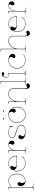

<svg xmlns="http://www.w3.org/2000/svg" viewBox="2408 -3210 1042 5898"><g transform="rotate(-90 2929.0 -261.0)"><path d="M55 -520V-512.5H67.5C106 -512.5 120 -506 120 -487.5V205C120 219.5 113.5 232.5 45 232.5H25V240H245V232.5H207.5C139 232.5 132.5 219.5 132.5 205V-436C194.5 -483 260 -512.5 323.5 -512.5C442 -512.5 527.5 -406.5 527.5 -260C527.5 -113.5 440 -7.5 318.5 -7.5C279.5 -7.5 254.5 -47.5 254.5 -107C254.5 -139 283 -157.5 283 -184.5C283 -218.5 261.5 -241.5 229 -241.5C189 -241.5 162.5 -206.5 162.5 -153.5C162.5 -60 224.5 2.5 318.5 2.5C447.5 2.5 540 -108 540 -260C540 -412 449 -522.5 323.5 -522.5C259 -522.5 193.5 -493.5 132.5 -448.5V-521.5L67.5 -520Z M859 -522.5C804.5 -522.5 755.5 -506 716 -477.5H735C770.5 -500 813 -512.5 859 -512.5C978 -512.5 1057.5 -435.5 1077 -324C1078 -319.5 1078.5 -314.5 1078.5 -309C1078.5 -292.5 1073.5 -275 1056 -275H828.5C779 -275 746 -299 746 -334.5C746 -375 782.5 -386 782.5 -417C782.5 -445 761.5 -464 730.5 -464C684.5 -464 654 -429 654 -376C654 -309.5 723 -265 827 -265H1089C1091 -265 1094 -266.5 1094 -270C1094 -415 1002 -522.5 859 -522.5ZM632.5 -366C620.5 -334 614 -300 614 -260C614 -109.5 713.5 2.5 854 2.5C970 2.5 1043.5 -48.5 1082.5 -118L1073.5 -123C1036 -56.5 967 -7.5 854 -7.5C720 -7.5 626.5 -114 626.5 -260C626.5 -293 631 -322 639.5 -349Z M1181.5 -520V-512.5H1194C1232.5 -512.5 1246.5 -506 1246.5 -487.5V-35C1246.5 -20.5 1240 -7.5 1171.5 -7.5H1151.5V0H1361.5V-7.5H1334C1265.5 -7.5 1259 -20.5 1259 -35V-277.5C1259 -402.5 1334 -512.5 1434.5 -512.5C1450.5 -512.5 1461.5 -496.5 1461.5 -473C1461.5 -441 1433 -422.5 1433 -395.5C1433 -361.5 1454.5 -338.5 1487 -338.5C1527 -338.5 1553.5 -373.5 1553.5 -426.5C1553.5 -484 1506 -522.5 1434.5 -522.5C1349 -522.5 1283 -449.5 1259 -356.5V-521.5L1194 -520Z M1810 -522.5C1707 -522.5 1632.5 -471.5 1632.5 -400.5C1632.5 -331.1 1728.7 -307 1826.5 -278.6C1927.4 -249.2 2030 -215.2 2030 -122C2030 -55.5 1944.5 -7.5 1825 -7.5C1745 -7.5 1692 -39.5 1692 -87C1692 -127.5 1728.5 -138.5 1728.5 -169.5C1728.5 -197.5 1707.5 -216.5 1676.5 -216.5C1630.5 -216.5 1600 -181.5 1600 -128.5C1600 -50 1690 2.5 1825 2.5C1951.5 2.5 2042.5 -50 2042.5 -122C2042.5 -223.4 1936.2 -261.1 1833.5 -291.1C1737.7 -319.1 1645 -340.4 1645 -400.5C1645 -465.5 1714.5 -512.5 1810 -512.5C1852.5 -512.5 1911 -505 1961 -464C1984.5 -445 1992.5 -412 1997.5 -374L1998 -370C1998 -368 1999.5 -366.5 2002 -366.5C2004.5 -366.5 2006 -368 2006 -370L2000.5 -520H1992.5C1993.5 -492 1994 -482.5 1994 -480C1994 -464.5 1992 -457 1986.5 -457C1982.5 -457 1977 -464 1967 -472C1913.5 -515 1853.5 -522.5 1810 -522.5Z M2207.5 -670C2207.5 -659 2217 -650 2227.5 -650C2238.5 -650 2247.5 -659.5 2247.5 -670C2247.5 -681 2238 -690 2227.5 -690C2216.5 -690 2207.5 -680.5 2207.5 -670ZM2447.5 -670C2447.5 -659 2457 -650 2467.5 -650C2478.5 -650 2487.5 -659.5 2487.5 -670C2487.5 -681 2478 -690 2467.5 -690C2456.5 -690 2447.5 -680.5 2447.5 -670ZM2350 -522.5C2207.5 -522.5 2105 -412 2105 -260C2105 -108 2208 2.5 2350 2.5C2492 2.5 2595 -108 2595 -260C2595 -319 2579.5 -371.5 2552.5 -414L2553 -389C2572 -352 2582.5 -308 2582.5 -260C2582.5 -113.5 2485 -7.5 2350 -7.5C2215 -7.5 2117.5 -113.5 2117.5 -260C2117.5 -406.5 2214.5 -512.5 2350 -512.5C2408 -512.5 2446 -480.5 2446.5 -433C2446.5 -401 2418 -382.5 2418 -355.5C2418 -321.5 2439.5 -298.5 2472 -298.5C2512 -298.5 2538.5 -333.5 2538.5 -386.5C2538 -468 2463 -522.5 2350 -522.5Z M2682.5 -520V-512.5H2695C2733.5 -512.5 2747.5 -506 2747.5 -487.5V-35C2747.5 -20.5 2741 -7.5 2672.5 -7.5H2652.5V0H2862.5V-7.5H2835C2766.5 -7.5 2760 -20.5 2760 -35V-231C2760 -376 2874.5 -511 2992.5 -511C3093.5 -511 3145 -465.5 3145 -381V2.5C3145 83 3179.5 136.5 3231.5 136.5C3281.5 136.5 3315 110.5 3315 71.5C3315 43.5 3294 25 3262 25C3232.5 25 3222.5 49 3192 49C3175 49 3157.5 15 3157.5 -38V-382.5C3157.5 -473.5 3099.5 -522.5 2992.5 -522.5C2899 -522.5 2811 -443.5 2771.5 -342.5C2768 -333.5 2765.5 -330 2763.5 -330C2761 -330 2760 -337 2760 -345.5V-521.5L2695 -520Z M3385 -35V-761.5L3320 -760H3297.5V-752.5H3320C3358.5 -752.5 3372.5 -746 3372.5 -727.5V-35C3372.5 -20.5 3366 -7.5 3297.5 -7.5H3277.5V0H3477.5V-7.5H3460C3391.5 -7.5 3385 -20.5 3385 -35Z M3635 -520H3571C3531 -520 3504 -547.5 3504 -588.5C3504 -639 3526 -673 3559.5 -673C3586.5 -673 3599.5 -652.5 3623.5 -652.5C3644 -652.5 3661 -669.5 3661 -690C3661 -710.5 3644 -727.5 3623.5 -727.5C3545.5 -727.5 3494 -672 3494 -588.5C3494 -543 3524.5 -512.5 3570 -512.5C3608.5 -512.5 3622.5 -506 3622.5 -487.5V-35C3622.5 -20.5 3616 -7.5 3547.5 -7.5H3527.5V0H3727.5V-7.5H3710C3641.5 -7.5 3635 -20.5 3635 -35Z M4019 -522.5C3878 -522.5 3774 -412 3774 -259C3774 -106.5 3881 2.5 4029 2.5C4095 2.5 4165.5 -19.5 4219 -65L4212.5 -72.5C4161 -29 4093 -7.5 4029 -7.5C3886.5 -7.5 3786.5 -112 3786.5 -259C3786.5 -407 3883.5 -512.5 4017.5 -512.5C4084 -512.5 4130 -491.5 4130 -438C4130 -397.5 4093.5 -386.5 4093.5 -355.5C4093.5 -327.5 4114.5 -308.5 4145.5 -308.5C4191.5 -308.5 4222 -343.5 4222 -396.5C4222 -472 4141 -522.5 4019 -522.5Z M4271.5 0H4481.5V-7.5H4454C4385.5 -7.5 4379 -20.5 4379 -35V-231C4379 -371 4495.5 -511 4611.5 -511C4710.5 -511 4764 -465.5 4764 -381V2.5C4764 83 4798.5 136.5 4850.5 136.5C4900.5 136.5 4934 110.5 4934 71.5C4934 43.5 4913 25 4881 25C4851.5 25 4841.5 49 4811 49C4794 49 4776.5 15 4776.5 -38V-382.5C4776.5 -473.5 4718.5 -522.5 4611.5 -522.5C4518 -522.5 4430 -443.5 4390.5 -342.5C4387 -333.5 4384.5 -330 4382.5 -330C4380 -330 4379 -337 4379 -345.5V-761.5L4314 -760H4291.5V-752.5H4314C4352.5 -752.5 4366.5 -746 4366.5 -727.5V-35C4366.5 -20.5 4360 -7.5 4291.5 -7.5H4271.5Z M5140 -522.5C5085.5 -522.5 5036.5 -506 4997 -477.5H5016C5051.5 -500 5094 -512.5 5140 -512.5C5259 -512.5 5338.5 -435.5 5358 -324C5359 -319.5 5359.5 -314.5 5359.5 -309C5359.5 -292.5 5354.5 -275 5337 -275H5109.5C5060 -275 5027 -299 5027 -334.5C5027 -375 5063.5 -386 5063.5 -417C5063.5 -445 5042.5 -464 5011.5 -464C4965.5 -464 4935 -429 4935 -376C4935 -309.5 5004 -265 5108 -265H5370C5372 -265 5375 -266.5 5375 -270C5375 -415 5283 -522.5 5140 -522.5ZM4913.5 -366C4901.5 -334 4895 -300 4895 -260C4895 -109.5 4994.5 2.5 5135 2.5C5251 2.5 5324.5 -48.5 5363.5 -118L5354.5 -123C5317 -56.5 5248 -7.5 5135 -7.5C5001 -7.5 4907.5 -114 4907.5 -260C4907.5 -293 4912 -322 4920.5 -349Z M5462.5 -520V-512.5H5475C5513.5 -512.5 5527.5 -506 5527.5 -487.5V-35C5527.5 -20.5 5521 -7.5 5452.5 -7.5H5432.5V0H5642.5V-7.5H5615C5546.5 -7.5 5540 -20.5 5540 -35V-277.5C5540 -402.5 5615 -512.5 5715.5 -512.5C5731.5 -512.5 5742.5 -496.5 5742.5 -473C5742.5 -441 5714 -422.5 5714 -395.5C5714 -361.5 5735.5 -338.5 5768 -338.5C5808 -338.5 5834.5 -373.5 5834.5 -426.5C5834.5 -484 5787 -522.5 5715.5 -522.5C5630 -522.5 5564 -449.5 5540 -356.5V-521.5L5475 -520Z"/></g></svg>

Font: ZnikomitNo24
Style: Regular
Weight: 500
Designer: gluk
Foundry: gluk
Version: Version 0.55